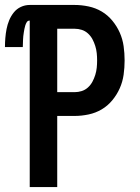

<svg xmlns="http://www.w3.org/2000/svg" viewBox="-46 -755 566 775"><path d="M74 0V-672Q66 -672 62 -665.5Q58 -659 56 -652Q54 -645 52.5 -638Q51 -631 50 -623.5Q49 -616 48 -609Q47 -602 47 -594.5Q47 -587 46.5 -579.5Q46 -572 46 -565H-26Q-26 -583 -24.5 -601.5Q-23 -620 -19.5 -638Q-16 -656 -9 -673Q-2 -690 9.5 -704.5Q21 -719 38 -727Q55 -735 74 -735H255Q283 -735 311.5 -729Q340 -723 364.5 -708.5Q389 -694 407.5 -671.5Q426 -649 437.5 -623Q449 -597 453 -568.5Q457 -540 457 -511Q457 -482 453 -453.5Q449 -425 437.5 -399Q426 -373 407.5 -350.5Q389 -328 364.5 -313.5Q340 -299 311.5 -293Q283 -287 255 -287H185V0ZM185 -383H255Q270 -383 284 -387.5Q298 -392 309 -402Q320 -412 327 -425Q334 -438 338.5 -452.5Q343 -467 344.5 -481.5Q346 -496 346 -511Q346 -526 344.5 -540.5Q343 -555 338.5 -569.5Q334 -584 327 -597Q320 -610 309 -620Q298 -630 284 -634.5Q270 -639 255 -639H185Z"/></svg>

Font: Iosevka Custom
Style: Bold
Weight: 700
Monospace: yes
Designer: Belleve Invis
Foundry: Belleve Invis
Version: Version 30.3.3; ttfautohint (v1.8.3)